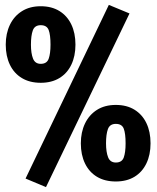

<svg xmlns="http://www.w3.org/2000/svg" viewBox="-20 -736 640 785"><path d="M425 -716 509.5 -681 168 29 84.5 -6ZM453.5 -229.5Q429 -229.5 421.2 -208.2Q413.5 -187 413.5 -150Q413.5 -114.5 422 -93Q430.5 -71.5 453.5 -71.5Q478.5 -71.5 486 -92.2Q493.5 -113 493.5 -150Q493.5 -190 486 -209.8Q478.5 -229.5 453.5 -229.5ZM146.5 -633Q122 -633 114.2 -611.8Q106.5 -590.5 106.5 -553.5Q106.5 -518 115 -496.5Q123.5 -475 146.5 -475Q171.5 -475 179 -495.8Q186.5 -516.5 186.5 -553.5Q186.5 -593.5 179 -613.2Q171.5 -633 146.5 -633ZM146.5 -710.5Q191 -710.5 222.8 -691Q254.5 -671.5 271.5 -636.2Q288.5 -601 288.5 -553.5Q288.5 -506.5 271.5 -471.2Q254.5 -436 222.8 -416.8Q191 -397.5 146.5 -397.5Q101.5 -397.5 69.5 -416.8Q37.5 -436 20.5 -471.2Q3.5 -506.5 3.5 -553.5Q3.5 -599 20.5 -634.5Q37.5 -670 69.5 -690.2Q101.5 -710.5 146.5 -710.5ZM453.5 -307Q498 -307 529.8 -287.5Q561.5 -268 578.5 -232.8Q595.5 -197.5 595.5 -150Q595.5 -103 578.5 -67.8Q561.5 -32.5 529.8 -13.2Q498 6 453.5 6Q408.5 6 376.5 -13.2Q344.5 -32.5 327.5 -67.8Q310.5 -103 310.5 -150Q310.5 -195.5 327.5 -231Q344.5 -266.5 376.5 -286.8Q408.5 -307 453.5 -307Z"/></svg>

Font: Fira Code Light
Style: Bold
Weight: 700
Monospace: yes
Version: Version 5.002